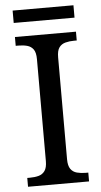

<svg xmlns="http://www.w3.org/2000/svg" viewBox="-58 -876 482 912"><g transform="rotate(-5 183.5 -420.0)"><path d="M38 0V-42H51Q74 -42 92.5 -47Q111 -52 122 -67.5Q133 -83 133 -114V-600Q133 -632 122 -647Q111 -662 92.5 -667Q74 -672 51 -672H38V-714H329V-672H316Q294 -672 275 -667Q256 -662 245 -647Q234 -632 234 -600V-114Q234 -83 245 -67.5Q256 -52 275 -47Q294 -42 316 -42H329V0ZM38 -781V-840H328V-781Z"/></g></svg>

Font: Noto Serif Myanmar
Style: Regular
Weight: 400
Designer: Ben Mitchell and the Monotype Design Team
Foundry: Monotype Imaging Inc.
Version: Version 2.106